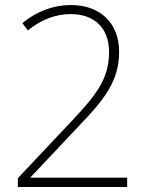

<svg xmlns="http://www.w3.org/2000/svg" viewBox="-20 -744 591 764"><path d="M51 -35V0H486V-37H102V-39L295 -244C393 -346 454 -420 454 -538C454 -652 379 -724 262 -724C196 -724 128 -701 69 -652L91 -623C143 -666 203 -688 261 -688C356 -688 414 -632 414 -537C414 -429 361 -364 264 -261Z"/></svg>

Font: Noto Sans Gurmukhi UI ExtraLight
Style: Regular
Weight: 200
Designer: Jelle Bosma - Monotype Design Team
Foundry: Monotype Imaging Inc.
Version: Version 2.004